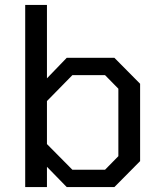

<svg xmlns="http://www.w3.org/2000/svg" viewBox="-20 -757 657 777"><path d="M82 0V-737H170V-440L250 -523H443L547 -418V-105L443 0H250L170 -82V0ZM273 -70H405L459 -125V-398L405 -453H273L170 -348V-174Z"/></svg>

Font: Tomorrow
Style: Regular
Weight: 400
Designer: Tony de Marco, Monica Rizzolli
Foundry: Just in Type
Version: Version 2.002